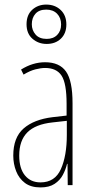

<svg xmlns="http://www.w3.org/2000/svg" viewBox="-20 -809 406 839"><path d="M177 -537Q240 -537 268.5 -496.5Q297 -456 297 -358V0H276L275 -93H273Q267 -68 254.5 -44.5Q242 -21 218.5 -5.5Q195 10 157 10Q115 10 89 -9.5Q63 -29 50.5 -61Q38 -93 38 -129Q38 -208 83 -247.5Q128 -287 210 -297L271 -304V-355Q271 -445 249 -478.5Q227 -512 177 -512Q159 -512 135 -506Q111 -500 83 -483L72 -505Q123 -537 177 -537ZM209 -274Q135 -266 99.5 -230.5Q64 -195 64 -129Q64 -73 89 -42.5Q114 -12 157 -12Q220 -12 246 -70Q272 -128 272 -220V-281ZM184 -617Q148 -617 122 -639.5Q96 -662 96 -703Q96 -744 121 -766.5Q146 -789 182 -789Q220 -789 245 -765.5Q270 -742 270 -702Q270 -663 246 -640Q222 -617 184 -617ZM184 -639Q213 -639 230 -656.5Q247 -674 247 -702Q247 -731 229.5 -749Q212 -767 182 -767Q151 -767 135 -749Q119 -731 119 -703Q119 -677 135.5 -658Q152 -639 184 -639Z"/></svg>

Font: Noto Sans Hebrew ExtraCondensed Thin
Style: Regular
Weight: 100
Width: 2
Designer: Monotype Design Team
Foundry: Monotype Imaging Inc.
Version: Version 2.004; ttfautohint (v1.8.4.7-5d5b)